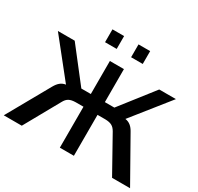

<svg xmlns="http://www.w3.org/2000/svg" viewBox="-233 -1157 1430 1385"><g transform="rotate(30 482.0 -464.5)"><path d="M604 -341C653 -340 675 -327 695 -292L858 0H1008L808 -354C789 -389 765 -411 729 -416L973 -722H834L619 -447H540V-722H423V-447H344L130 -722H-10L234 -416C198 -411 175 -389 155 -354L-44 0H106L269 -292C288 -327 310 -340 359 -341H423V0H540V-341ZM422 -822V-929H325V-822ZM639 -822V-929H542V-822Z"/></g></svg>

Font: Perun Medium
Style: Regular
Weight: 500
Foundry: Copyright (c) Stefan Peev, Context Ltd, 2016
Version: Version 1.089